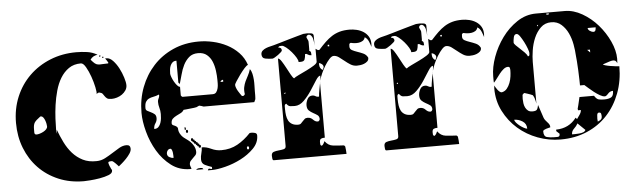

<svg xmlns="http://www.w3.org/2000/svg" viewBox="-42 -711 2926 883"><g transform="rotate(-5 1421.0 -270.0)"><path d="M467 -527Q482 -527 496.5 -511.5Q511 -496 522 -475Q533 -454 540 -431.5Q547 -409 547 -396Q547 -383 540 -372.5Q533 -362 522.5 -354.5Q512 -347 499 -343Q486 -339 474 -339Q459 -339 453 -343.5Q447 -348 443 -354Q439 -360 435 -365.5Q431 -371 420 -373Q418 -374 413 -371.5Q408 -369 407 -367Q409 -375 404 -399Q399 -423 390 -448.5Q381 -474 369.5 -494Q358 -514 347 -514Q314 -514 291 -498Q268 -482 252.5 -456.5Q237 -431 228 -398.5Q219 -366 214.5 -333.5Q210 -301 208.5 -271Q207 -241 207 -220Q207 -218 208 -210Q209 -202 210 -200V-220Q221 -190 235.5 -160.5Q250 -131 270 -108.5Q290 -86 317 -72.5Q344 -59 380 -60Q401 -60 420 -70Q439 -80 456 -91Q473 -102 489.5 -111.5Q506 -121 523 -121Q541 -121 541 -103Q541 -93 533.5 -81.5Q526 -70 515.5 -59Q505 -48 495 -39.5Q485 -31 480 -27Q479 -28 475.5 -32Q472 -36 467.5 -40.5Q463 -45 459 -48.5Q455 -52 453 -53L447 -54Q444 -54 438.5 -53Q433 -52 433 -47Q433 -46 435.5 -38Q438 -30 440 -27Q440 -26 443 -20Q446 -14 447 -13V-10Q447 2 429 9Q411 16 387.5 20Q364 24 342.5 25.5Q321 27 314 27Q250 27 197 4.5Q144 -18 106 -57.5Q68 -97 47 -150.5Q26 -204 26 -267Q26 -332 49 -387Q72 -442 113 -482Q154 -522 209.5 -544.5Q265 -567 330 -567Q355 -567 380 -563.5Q405 -560 427 -547Q404 -544 393 -527Q404 -514 411 -508.5Q418 -503 426 -502Q434 -501 444.5 -502Q455 -503 472 -503Q473 -504 473 -505V-507Q472 -509 467 -517Q462 -525 460 -527ZM440 -540Q439 -537 436.5 -537Q434 -537 433 -540Q433 -543 437 -543Q441 -543 440 -540ZM453 -533Q453 -530 450 -530Q447 -530 447 -533Q446 -536 450 -536Q454 -536 453 -533ZM140 -287Q118 -271 112 -261Q106 -251 106 -232Q106 -226 106 -216Q106 -206 116 -206Q122 -206 130.5 -208.5Q139 -211 147.5 -215.5Q156 -220 161.5 -226Q167 -232 167 -239Q167 -243 165.5 -251Q164 -259 161 -267Q158 -275 153.5 -281Q149 -287 143 -287Z M1079 -300Q1082 -301 1086 -307Q1083 -326 1086 -340Q1089 -354 1094.5 -366Q1100 -378 1107 -390.5Q1114 -403 1119 -420Q1126 -411 1129 -397.5Q1132 -384 1133 -370Q1134 -356 1133.5 -342Q1133 -328 1133 -318Q1133 -315 1133 -309Q1133 -303 1133 -297Q1133 -291 1132.5 -286Q1132 -281 1132 -280L1126 -267H892Q890 -268 882.5 -270.5Q875 -273 872 -273Q871 -273 865.5 -270Q860 -267 859 -267Q856 -266 847.5 -265Q839 -264 829 -263Q819 -262 810.5 -261Q802 -260 799 -260Q794 -251 784 -246Q774 -241 764 -236Q754 -231 746.5 -224Q739 -217 739 -203Q739 -196 747 -193Q755 -190 759 -187Q766 -182 766 -176Q766 -170 768 -162.5Q770 -155 777.5 -144.5Q785 -134 806 -120Q819 -111 829.5 -95.5Q840 -80 840 -63Q840 -53 834.5 -47Q829 -41 823 -35.5Q817 -30 811.5 -23.5Q806 -17 806 -7Q806 -4 808.5 3.5Q811 11 812 13Q810 14 806 14Q756 14 718.5 -14.5Q681 -43 656 -85Q631 -127 618 -175.5Q605 -224 605 -263Q605 -326 626 -381Q647 -436 685 -477.5Q723 -519 776.5 -543Q830 -567 896 -567Q928 -567 961.5 -559.5Q995 -552 1025 -536.5Q1055 -521 1078 -497Q1101 -473 1112 -440Q1106 -439 1095 -426.5Q1084 -414 1073 -399Q1062 -384 1053.5 -370.5Q1045 -357 1045 -354Q1045 -348 1048 -340Q1051 -332 1055.5 -324.5Q1060 -317 1064.5 -310.5Q1069 -304 1072 -300ZM939 -320Q950 -320 955.5 -327.5Q961 -335 963.5 -345.5Q966 -356 966 -367Q966 -378 966 -384Q966 -403 963 -426Q960 -449 952 -468.5Q944 -488 928.5 -501Q913 -514 888 -514Q862 -514 846 -500Q830 -486 820 -466Q810 -446 804 -422.5Q798 -399 792 -380L786 -387V-488Q774 -488 767.5 -482Q761 -476 757.5 -467.5Q754 -459 753 -449Q752 -439 752 -431Q752 -426 756 -415Q760 -404 766 -393.5Q772 -383 779 -375Q786 -367 792 -367V-327Q793 -325 795.5 -322.5Q798 -320 799 -320ZM992 -382Q983 -382 979 -373H992ZM693 -250Q693 -266 689 -279Q685 -292 685 -307Q685 -315 689 -322Q693 -329 693 -337Q693 -339 692 -340Q678 -334 666 -332Q654 -330 645 -325.5Q636 -321 630.5 -312Q625 -303 625 -283Q625 -274 632.5 -270Q640 -266 648.5 -262Q657 -258 664.5 -252Q672 -246 672 -233Q672 -220 664.5 -209.5Q657 -199 657 -184Q670 -184 677 -191.5Q684 -199 687.5 -209.5Q691 -220 692 -231Q693 -242 693 -250ZM799 -167Q796 -165 796 -173.5Q796 -182 799 -180Q802 -178 802 -173Q802 -168 799 -167ZM806 -153Q801 -153 801 -160Q801 -167 806 -167Q811 -167 811 -160Q811 -153 806 -153ZM906 13Q890 8 874.5 0.5Q859 -7 859 -26Q859 -40 863 -53.5Q867 -67 867 -81Q888 -81 910 -70.5Q932 -60 956 -60Q998 -60 1031 -78.5Q1064 -97 1092 -127Q1095 -128 1102 -128Q1108 -128 1117 -125.5Q1126 -123 1126 -113Q1126 -80 1100.5 -54Q1075 -28 1040 -10Q1005 8 967.5 17.5Q930 27 906 27H886Q889 18 894.5 20Q900 22 906 22ZM852 -100Q859 -100 857 -93H859Q864 -93 864 -86.5Q864 -80 859 -80Q852 -80 854 -87H852Q847 -87 847 -93H846Q841 -93 841 -100H839Q832 -100 834 -107H832Q827 -107 827 -113H826Q821 -113 821 -120Q821 -127 826 -127Q831 -127 831 -120H832Q839 -120 837 -113H839Q844 -113 844 -107H846Q851 -107 851 -100ZM734 -44Q734 -46 734 -53Q734 -60 733 -67.5Q732 -75 729.5 -81Q727 -87 723 -87Q715 -87 710 -80.5Q705 -74 705 -67Q705 -55 714.5 -49.5Q724 -44 734 -44ZM1079 -53Q1084 -53 1084 -60Q1084 -67 1079 -67Q1074 -67 1074 -60Q1074 -53 1079 -53ZM832 20Q838 15 842 14Q846 13 853 13Q857 13 860.5 14Q864 15 866 20Z M1345 -433Q1346 -440 1338 -453.5Q1330 -467 1318.5 -480.5Q1307 -494 1294.5 -504Q1282 -514 1275 -514Q1271 -514 1265.5 -513.5Q1260 -513 1258 -507Q1273 -507 1273 -493Q1273 -490 1267 -484.5Q1261 -479 1253.5 -473.5Q1246 -468 1238 -463.5Q1230 -459 1227 -459Q1212 -459 1195 -462Q1178 -465 1178 -483Q1178 -493 1185 -499.5Q1192 -506 1202 -510Q1212 -514 1222 -516Q1232 -518 1238 -520Q1246 -522 1266 -528Q1286 -534 1308.5 -540.5Q1331 -547 1350.5 -552.5Q1370 -558 1378 -560L1395 -561Q1401 -561 1413 -559.5Q1425 -558 1425 -547V-501Q1425 -507 1424 -516.5Q1423 -526 1421 -534Q1419 -542 1414 -548Q1409 -554 1402 -554Q1399 -554 1398 -553Q1393 -551 1392 -547Q1391 -546 1391 -543Q1391 -541 1392 -540Q1392 -539 1395 -533.5Q1398 -528 1398 -527Q1399 -525 1399 -518Q1399 -511 1399 -503.5Q1399 -496 1399 -489Q1399 -482 1398 -480Q1405 -478 1406 -471Q1407 -464 1407 -459L1398 -460Q1397 -460 1391.5 -463Q1386 -466 1385 -467H1378Q1377 -452 1373.5 -442.5Q1370 -433 1355 -433ZM1445 -480Q1462 -499 1477.5 -514Q1493 -529 1509.5 -539.5Q1526 -550 1545.5 -555.5Q1565 -561 1591 -561Q1607 -561 1624 -557Q1641 -553 1655 -544Q1669 -535 1677.5 -521Q1686 -507 1686 -487L1685 -473Q1682 -484 1676 -498.5Q1670 -513 1658 -520Q1655 -509 1647 -504Q1639 -499 1629 -497.5Q1619 -496 1609 -497Q1599 -498 1592 -500Q1585 -498 1584.5 -493Q1584 -488 1584 -483Q1584 -472 1594 -466.5Q1604 -461 1617.5 -456.5Q1631 -452 1644.5 -446Q1658 -440 1665 -427Q1666 -426 1666 -423Q1666 -414 1659.5 -408Q1653 -402 1644 -398.5Q1635 -395 1626 -394Q1617 -393 1611 -393Q1595 -393 1581.5 -401.5Q1568 -410 1556 -420Q1544 -430 1532 -438.5Q1520 -447 1508 -447Q1499 -447 1488 -435Q1477 -423 1466.5 -406Q1456 -389 1448 -370.5Q1440 -352 1437 -339Q1438 -345 1438.5 -351Q1439 -357 1439 -362Q1430 -362 1417.5 -342Q1405 -322 1389 -297.5Q1373 -273 1353 -253Q1333 -233 1310 -233Q1299 -233 1289.5 -234Q1280 -235 1272 -247Q1264 -245 1264 -235.5Q1264 -226 1264 -223Q1264 -208 1266 -194Q1268 -180 1273.5 -169.5Q1279 -159 1290 -152.5Q1301 -146 1319 -146Q1327 -146 1331.5 -150.5Q1336 -155 1340.5 -160Q1345 -165 1350 -169.5Q1355 -174 1364 -174Q1378 -174 1388 -163.5Q1398 -153 1408 -153H1412Q1417 -156 1418 -160Q1419 -161 1419 -163Q1419 -176 1410.5 -182Q1402 -188 1391.5 -193.5Q1381 -199 1372.5 -207Q1364 -215 1364 -231Q1364 -245 1371.5 -259.5Q1379 -274 1395 -274Q1403 -274 1408.5 -270Q1414 -266 1422 -266Q1424 -266 1425 -267Q1426 -281 1429 -296.5Q1432 -312 1435 -328V-76Q1423 -76 1417 -72.5Q1411 -69 1411 -57Q1411 -52 1411.5 -47Q1412 -42 1418 -40Q1423 -43 1426.5 -49Q1430 -55 1432 -60Q1447 -39 1470 -36.5Q1493 -34 1518 -33Q1520 -33 1522.5 -30.5Q1525 -28 1525 -27Q1526 -23 1527 -10Q1528 3 1528 7H1192Q1187 7 1186 -1.5Q1185 -10 1185 -14Q1185 -28 1195.5 -31.5Q1206 -35 1218.5 -36Q1231 -37 1241.5 -39.5Q1252 -42 1252 -53V-457Q1259 -457 1268 -443Q1277 -429 1286 -412Q1295 -395 1303.5 -379.5Q1312 -364 1318 -360Q1323 -365 1341 -373.5Q1359 -382 1378.5 -391.5Q1398 -401 1413 -410.5Q1428 -420 1428 -427V-487L1438 -480ZM1492 -500H1485V-493H1492ZM1438 -413Q1438 -396 1452 -387Q1453 -388 1455.5 -393Q1458 -398 1458 -400Q1458 -408 1451.5 -413.5Q1445 -419 1438 -420ZM1437 -339Q1437 -337 1436 -336ZM1436 -336Q1436 -330 1435 -328ZM1272 -300 1265 -293H1272Z M1865 -433Q1866 -440 1858 -453.5Q1850 -467 1838.5 -480.5Q1827 -494 1814.5 -504Q1802 -514 1795 -514Q1791 -514 1785.5 -513.5Q1780 -513 1778 -507Q1793 -507 1793 -493Q1793 -490 1787 -484.5Q1781 -479 1773.5 -473.5Q1766 -468 1758 -463.5Q1750 -459 1747 -459Q1732 -459 1715 -462Q1698 -465 1698 -483Q1698 -493 1705 -499.5Q1712 -506 1722 -510Q1732 -514 1742 -516Q1752 -518 1758 -520Q1766 -522 1786 -528Q1806 -534 1828.5 -540.5Q1851 -547 1870.5 -552.5Q1890 -558 1898 -560L1915 -561Q1921 -561 1933 -559.5Q1945 -558 1945 -547V-501Q1945 -507 1944 -516.5Q1943 -526 1941 -534Q1939 -542 1934 -548Q1929 -554 1922 -554Q1919 -554 1918 -553Q1913 -551 1912 -547Q1911 -546 1911 -543Q1911 -541 1912 -540Q1912 -539 1915 -533.5Q1918 -528 1918 -527Q1919 -525 1919 -518Q1919 -511 1919 -503.5Q1919 -496 1919 -489Q1919 -482 1918 -480Q1925 -478 1926 -471Q1927 -464 1927 -459L1918 -460Q1917 -460 1911.5 -463Q1906 -466 1905 -467H1898Q1897 -452 1893.5 -442.5Q1890 -433 1875 -433ZM1965 -480Q1982 -499 1997.5 -514Q2013 -529 2029.5 -539.5Q2046 -550 2065.5 -555.5Q2085 -561 2111 -561Q2127 -561 2144 -557Q2161 -553 2175 -544Q2189 -535 2197.5 -521Q2206 -507 2206 -487L2205 -473Q2202 -484 2196 -498.5Q2190 -513 2178 -520Q2175 -509 2167 -504Q2159 -499 2149 -497.5Q2139 -496 2129 -497Q2119 -498 2112 -500Q2105 -498 2104.5 -493Q2104 -488 2104 -483Q2104 -472 2114 -466.5Q2124 -461 2137.5 -456.5Q2151 -452 2164.5 -446Q2178 -440 2185 -427Q2186 -426 2186 -423Q2186 -414 2179.5 -408Q2173 -402 2164 -398.5Q2155 -395 2146 -394Q2137 -393 2131 -393Q2115 -393 2101.5 -401.5Q2088 -410 2076 -420Q2064 -430 2052 -438.5Q2040 -447 2028 -447Q2019 -447 2008 -435Q1997 -423 1986.5 -406Q1976 -389 1968 -370.5Q1960 -352 1957 -339Q1958 -345 1958.5 -351Q1959 -357 1959 -362Q1950 -362 1937.5 -342Q1925 -322 1909 -297.5Q1893 -273 1873 -253Q1853 -233 1830 -233Q1819 -233 1809.5 -234Q1800 -235 1792 -247Q1784 -245 1784 -235.5Q1784 -226 1784 -223Q1784 -208 1786 -194Q1788 -180 1793.5 -169.5Q1799 -159 1810 -152.5Q1821 -146 1839 -146Q1847 -146 1851.5 -150.5Q1856 -155 1860.5 -160Q1865 -165 1870 -169.5Q1875 -174 1884 -174Q1898 -174 1908 -163.5Q1918 -153 1928 -153H1932Q1937 -156 1938 -160Q1939 -161 1939 -163Q1939 -176 1930.5 -182Q1922 -188 1911.5 -193.5Q1901 -199 1892.5 -207Q1884 -215 1884 -231Q1884 -245 1891.5 -259.5Q1899 -274 1915 -274Q1923 -274 1928.5 -270Q1934 -266 1942 -266Q1944 -266 1945 -267Q1946 -281 1949 -296.5Q1952 -312 1955 -328V-76Q1943 -76 1937 -72.5Q1931 -69 1931 -57Q1931 -52 1931.5 -47Q1932 -42 1938 -40Q1943 -43 1946.5 -49Q1950 -55 1952 -60Q1967 -39 1990 -36.5Q2013 -34 2038 -33Q2040 -33 2042.5 -30.5Q2045 -28 2045 -27Q2046 -23 2047 -10Q2048 3 2048 7H1712Q1707 7 1706 -1.5Q1705 -10 1705 -14Q1705 -28 1715.5 -31.5Q1726 -35 1738.5 -36Q1751 -37 1761.5 -39.5Q1772 -42 1772 -53V-457Q1779 -457 1788 -443Q1797 -429 1806 -412Q1815 -395 1823.5 -379.5Q1832 -364 1838 -360Q1843 -365 1861 -373.5Q1879 -382 1898.5 -391.5Q1918 -401 1933 -410.5Q1948 -420 1948 -427V-487L1958 -480ZM2012 -500H2005V-493H2012ZM1958 -413Q1958 -396 1972 -387Q1973 -388 1975.5 -393Q1978 -398 1978 -400Q1978 -408 1971.5 -413.5Q1965 -419 1958 -420ZM1957 -339Q1957 -337 1956 -336ZM1956 -336Q1956 -330 1955 -328ZM1792 -300 1785 -293H1792Z M2585 -560Q2625 -560 2665 -537Q2705 -514 2736 -478.5Q2767 -443 2786.5 -400.5Q2806 -358 2806 -320L2805 -300Q2801 -309 2797 -311.5Q2793 -314 2786 -314Q2784 -314 2781.5 -313.5Q2779 -313 2778 -313Q2776 -313 2770.5 -311Q2765 -309 2758.5 -307Q2752 -305 2746.5 -303Q2741 -301 2738 -300Q2739 -298 2749 -295Q2759 -292 2771.5 -290Q2784 -288 2796 -286.5Q2808 -285 2813 -285Q2813 -218 2791.5 -161Q2770 -104 2731 -62Q2692 -20 2637 3.5Q2582 27 2515 27Q2461 27 2410 8Q2359 -11 2319.5 -45.5Q2280 -80 2255.5 -128Q2231 -176 2231 -233L2232 -247Q2233 -245 2236.5 -239Q2240 -233 2244.5 -227Q2249 -221 2254.5 -216.5Q2260 -212 2265 -213Q2279 -216 2288 -227Q2297 -238 2302.5 -252.5Q2308 -267 2310 -282.5Q2312 -298 2312 -310Q2312 -316 2310.5 -321.5Q2309 -327 2302 -327Q2292 -327 2282 -319Q2272 -311 2263 -299.5Q2254 -288 2246 -277Q2238 -266 2232 -260Q2231 -263 2231 -275Q2231 -287 2231 -290Q2231 -331 2248 -378Q2265 -425 2294.5 -465.5Q2324 -506 2364.5 -533Q2405 -560 2452 -560ZM2512 -553Q2513 -556 2505 -556Q2497 -556 2498 -553Q2500 -550 2505 -550Q2510 -550 2512 -553ZM2685 -160Q2695 -144 2705 -141.5Q2715 -139 2730 -139Q2751 -139 2762.5 -145.5Q2774 -152 2774 -175Q2760 -175 2750.5 -164Q2741 -153 2735 -153Q2725 -153 2712 -160.5Q2699 -168 2686 -178Q2673 -188 2662 -198Q2651 -208 2645 -213H2625Q2625 -221 2624.5 -241Q2624 -261 2623 -283.5Q2622 -306 2620.5 -325.5Q2619 -345 2618 -353Q2617 -375 2612 -403Q2607 -431 2595.5 -455.5Q2584 -480 2565 -497Q2546 -514 2518 -514Q2489 -514 2469.5 -495Q2450 -476 2438.5 -449Q2427 -422 2422.5 -392Q2418 -362 2418 -340V-147Q2418 -150 2415.5 -160Q2413 -170 2412 -173Q2411 -176 2408.5 -181Q2406 -186 2405 -187Q2401 -189 2394.5 -191.5Q2388 -194 2381.5 -196Q2375 -198 2370.5 -199.5Q2366 -201 2365 -200L2358 -193L2357 -174Q2357 -165 2358.5 -154Q2360 -143 2364.5 -134Q2369 -125 2376.5 -119Q2384 -113 2397 -113Q2412 -113 2417 -118.5Q2422 -124 2425 -140L2445 -80Q2449 -69 2460.5 -57.5Q2472 -46 2472 -36V-33Q2470 -32 2464.5 -31Q2459 -30 2453 -28Q2447 -26 2442.5 -23.5Q2438 -21 2438 -17Q2438 6 2452.5 10Q2467 14 2486 14Q2491 14 2501.5 14Q2512 14 2512 3V0L2498 -13V-20Q2558 -21 2592 -67L2598 -60Q2603 -67 2611 -78.5Q2619 -90 2619 -100H2606L2605 -107Q2607 -113 2609 -122Q2611 -131 2613 -139Q2616 -149 2618 -160ZM2452 -507V-500L2458 -507ZM2406 -383Q2406 -388 2400.5 -403Q2395 -418 2387 -433.5Q2379 -449 2370.5 -461.5Q2362 -474 2355 -474Q2344 -474 2341 -459.5Q2338 -445 2338 -436Q2338 -431 2346 -423Q2354 -415 2364.5 -405.5Q2375 -396 2385 -386Q2395 -376 2398 -367Q2405 -368 2405.5 -373.5Q2406 -379 2406 -383ZM2683 -473Q2683 -465 2692 -459Q2701 -453 2708 -453Q2716 -453 2718 -460.5Q2720 -468 2720 -473ZM2685 -373H2672L2685 -360ZM2366 -36Q2366 -59 2348 -70.5Q2330 -82 2310 -82Q2310 -76 2317 -68Q2324 -60 2333 -53Q2342 -46 2351.5 -41Q2361 -36 2366 -36ZM2712 -63Q2712 -69 2710.5 -75Q2709 -81 2701 -81Q2693 -81 2692 -69.5Q2691 -58 2691 -53L2692 -40Q2702 -44 2707 -48.5Q2712 -53 2712 -63ZM2598 -40Q2592 -28 2580.5 -17.5Q2569 -7 2569 8Q2575 8 2584 8Q2593 8 2603 7Q2613 6 2621 3Q2629 0 2632 -7Z"/></g></svg>

Font: Genkaimincho
Style: Regular
Weight: 800
Designer: Dr. Ken Lunde (project architect, glyph set definition & overall production); Masataka HATTORI \u670D \u90E8 \u6B63 \u8C
Foundry: Adobe Systems Incorporated
Version: Version 1.00